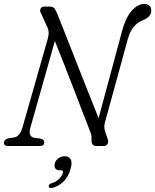

<svg xmlns="http://www.w3.org/2000/svg" viewBox="-32 -733 780 964"><path d="M120.5 -92Q114.5 -71 118.5 -58.2Q122.5 -45.5 140 -41L173 -37Q190.5 -33 190 -18Q190 0 168.5 0H9Q-12.5 0 -12 -17Q-11 -33 8.5 -38L38 -43Q55 -45.5 65 -59.2Q75 -73 81 -93.5L207 -535.5Q213.5 -558.5 212 -573.8Q210.5 -589 203.5 -601L174.5 -665Q166.5 -677 171.2 -688.5Q176 -700 191 -700H219.5Q234.5 -700 242 -689.8Q249.5 -679.5 257.5 -659Q266 -637.5 284.5 -591Q303 -544.5 326.8 -483.8Q350.5 -423 376 -358.8Q401.5 -294.5 424.2 -237Q447 -179.5 463 -140L581.5 -579.5Q598 -642 628 -677.5Q658 -713 693 -713Q708 -713 718 -704.2Q728 -695.5 727.5 -679Q727.5 -649 686.5 -632Q629 -610 610 -537.5L494.5 -117Q491.5 -104.5 491.8 -93.5Q492 -82.5 497 -68.5L508 -37.5Q514 -21.5 508.5 -10.8Q503 0 489 0H452Q426 0 427.5 -32.5Q428.5 -48.5 425.8 -58.2Q423 -68 418 -79.5Q405 -112 384.2 -166.5Q363.5 -221 338.5 -285.5Q313.5 -350 288.8 -413.2Q264 -476.5 243.5 -527ZM267.5 122Q252 122 245.5 112Q239 102 243 87Q247.5 71.5 261.8 61.5Q276 51.5 293 51.5Q312.5 51.5 322.2 66Q332 80.5 322.5 114.5Q312.5 153 287.5 177.8Q262.5 202.5 232 210Q214.5 214 212.5 202.5Q213.5 189.5 228.5 186.5Q250.5 179.5 264.8 165.2Q279 151 283.5 135Q286.5 122 275 122Z"/></svg>

Font: Fraunces 144pt S100 Light
Style: Italic
Weight: 300
Italic angle: -16°
Version: Version 1.000; ttfautohint (v1.8.3)